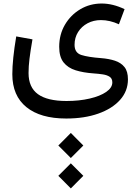

<svg xmlns="http://www.w3.org/2000/svg" viewBox="-20 -447 788 1080"><path d="M308.1 371.6 378.4 300.8 448.7 371.6 378.4 441.9ZM308.1 542 378.4 471.7 448.7 542 378.4 612.8ZM680.7 -395.5 648.9 -310.5Q597.2 -334 547.9 -334Q506.3 -334 472.7 -316.2Q439 -298.3 419.2 -266.8Q399.4 -235.4 399.4 -194.8Q399.4 -149.9 437.7 -137.7Q476.1 -125.5 548.3 -120.1Q592.3 -116.7 626.5 -105.5Q660.6 -94.2 680.2 -69.8Q699.7 -45.4 699.7 -0.5Q699.7 65.4 655.3 115Q610.8 164.6 532.7 192.1Q454.6 219.7 352.5 219.7Q207.5 219.7 128.4 155.5Q49.3 91.3 49.3 -29.3Q49.3 -111.3 71.3 -242.2L162.6 -225.6Q150.9 -158.7 145.8 -115.7Q140.6 -72.8 140.6 -36.1Q140.6 44.4 193.6 82.8Q246.6 121.1 354 121.1Q425.8 121.1 484.4 107.4Q543 93.8 577.4 70.1Q611.8 46.4 611.8 16.6Q611.8 -4.9 597.2 -14.9Q582.5 -24.9 558.3 -28.6Q534.2 -32.2 505.4 -34.2Q449.2 -38.1 405.8 -51.5Q362.3 -64.9 337.6 -95.9Q313 -127 313 -183.6Q313 -252.9 345.2 -307.9Q377.4 -362.8 431.6 -395Q485.8 -427.2 552.2 -427.2Q614.3 -427.2 680.7 -395.5Z"/></svg>

Font: Estedad-FD Medium
Style: Regular
Weight: 500
Designer: Amin Abedi
Version: Version 7.3